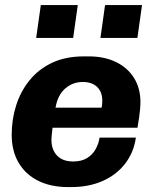

<svg xmlns="http://www.w3.org/2000/svg" viewBox="-20 -750 624 780"><path d="M257 10Q185.5 10 134 -16.2Q82.5 -42.5 55 -90Q27.5 -137.5 27.5 -202.5Q27.5 -264.5 45.5 -321.5Q63.5 -378.5 99.8 -423.5Q136 -468.5 191.2 -494.8Q246.5 -521 321.5 -521H340Q404 -521 451.2 -498Q498.5 -475 524.5 -433.2Q550.5 -391.5 550.5 -336Q550.5 -321 549 -305.2Q547.5 -289.5 545 -271.5Q542.5 -253.5 538.5 -231H193.5Q192 -218.5 190.5 -205Q189 -191.5 189 -182Q189 -142 211.8 -118Q234.5 -94 277.5 -94Q311.5 -94 334 -108Q356.5 -122 368.8 -144.5Q381 -167 384.5 -191H532Q523.5 -130.5 488.2 -85Q453 -39.5 397 -14.8Q341 10 269.5 10ZM205.5 -312.5H393Q394.5 -320.5 395 -327Q395.5 -333.5 395.5 -341.5Q395.5 -376.5 374.5 -396.8Q353.5 -417 317 -417Q275.5 -417 245 -390.5Q214.5 -364 205.5 -312.5ZM127 -596 145.8 -729.5H296L277.2 -596ZM388 -596 406.8 -729.5H557L538.2 -596Z"/></svg>

Font: Chivo Medium
Style: Italic
Weight: 500
Italic angle: -8.05°
Designer: Hector Gatti
Foundry: Omnibus-Type
Version: Version 2.002